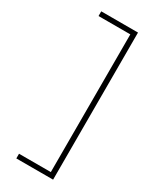

<svg xmlns="http://www.w3.org/2000/svg" viewBox="-250 -883 921 1135"><g transform="rotate(30 210.5 -316.0)"><path d="M331 -818V186H80V154H297V-786H80V-818Z"/></g></svg>

Font: Be Vietnam Pro Thin
Style: Regular
Weight: 100
Designer: Lam Bao, Tony Le, Vietanh Nguyen
Foundry: Yellow Type Foundry
Version: Version 1.002; ttfautohint (v1.8.3)